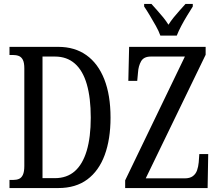

<svg xmlns="http://www.w3.org/2000/svg" viewBox="-20 -951 1107 971"><path d="M28 0V-41H47Q64 -41 76.5 -46.5Q89 -52 96 -67.5Q103 -83 103 -112V-605Q103 -634 95.5 -648.5Q88 -663 75 -668Q62 -673 44 -673H28V-714H275Q358 -714 417 -672Q476 -630 507.5 -550Q539 -470 539 -356Q539 -247 509.5 -167Q480 -87 421.5 -43.5Q363 0 275 0ZM257 -50Q318 -50 358 -85Q398 -120 418.5 -188.5Q439 -257 439 -356Q439 -456 419 -525Q399 -594 358.5 -629.5Q318 -665 258 -665H195V-50ZM613 0V-39L915 -665H743Q707 -665 693.5 -641Q680 -617 678 -585L674 -542H629L633 -714H1020V-674L717 -49H914Q940 -49 955 -60Q970 -71 976.5 -89.5Q983 -108 985 -130L988 -172H1033L1030 0ZM791 -771Q783 -794 768 -820.5Q753 -847 737.5 -873Q722 -899 709 -918V-931H746Q760 -915 775.5 -898Q791 -881 805.5 -863Q820 -845 832 -826Q844 -845 858.5 -863Q873 -881 888.5 -898Q904 -915 918 -931H955V-918Q943 -899 927 -873Q911 -847 897 -820.5Q883 -794 874 -771Z"/></svg>

Font: Noto Serif ExtraCondensed
Style: Regular
Weight: 400
Width: 2
Designer: Monotype Design Team
Foundry: Monotype Imaging Inc.
Version: Version 2.013